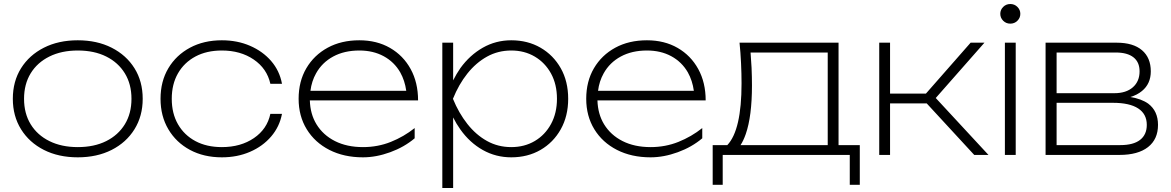

<svg xmlns="http://www.w3.org/2000/svg" viewBox="-20 -773 5842 958"><path d="M368 12Q272 12 199 -25Q126 -62 85 -128Q44 -194 44 -280Q44 -367 85 -432.5Q126 -498 199 -535Q272 -572 368 -572Q464 -572 537 -535Q610 -498 651 -432.5Q692 -367 692 -280Q692 -194 651 -128Q610 -62 537 -25Q464 12 368 12ZM368 -39Q450 -39 510 -69Q570 -99 603 -153Q636 -207 636 -280Q636 -353 603 -407Q570 -461 510 -491Q450 -521 368 -521Q287 -521 226.5 -491Q166 -461 133 -407Q100 -353 100 -280Q100 -207 133 -153Q166 -99 226.5 -69Q287 -39 368 -39Z M1387 -205Q1375 -141 1333 -92Q1291 -43 1227.5 -15.5Q1164 12 1087 12Q997 12 928 -25Q859 -62 820 -128Q781 -194 781 -280Q781 -367 820 -432.5Q859 -498 928 -535Q997 -572 1087 -572Q1164 -572 1227.5 -544.5Q1291 -517 1333 -468.5Q1375 -420 1387 -355H1329Q1312 -431 1246 -476Q1180 -521 1087 -521Q1011 -521 955 -491Q899 -461 868 -407Q837 -353 837 -280Q837 -207 868 -153Q899 -99 955 -69Q1011 -39 1087 -39Q1181 -39 1247 -84Q1313 -129 1329 -205Z M1791 12Q1696 12 1623.5 -25Q1551 -62 1510.5 -128Q1470 -194 1470 -280Q1470 -367 1508.5 -432.5Q1547 -498 1615 -535Q1683 -572 1773 -572Q1860 -572 1926 -534Q1992 -496 2029 -428.5Q2066 -361 2066 -272H1526Q1528 -204 1559 -153Q1592 -99 1651.5 -69Q1711 -39 1791 -39Q1865 -39 1930 -65Q1995 -91 2049 -134V-83Q1997 -39 1927 -13.5Q1857 12 1791 12ZM2007 -320Q2000 -371 1977 -412Q1947 -464 1894.5 -492.5Q1842 -521 1773 -521Q1698 -521 1642.5 -491Q1587 -461 1557 -407Q1535 -368 1529 -320Z M2187 -560H2241V-372Q2257 -404 2277 -433Q2324 -498 2389 -535Q2454 -572 2531 -572Q2613 -572 2677 -535Q2741 -498 2778 -432.5Q2815 -367 2815 -280Q2815 -194 2778 -128Q2741 -62 2677 -25Q2613 12 2531 12Q2454 12 2389 -24.5Q2324 -61 2277 -127Q2257 -155 2241 -187V165H2187ZM2759 -280Q2759 -352 2729.5 -406Q2700 -460 2648.5 -490.5Q2597 -521 2531 -521Q2465 -521 2410 -490.5Q2355 -460 2312 -406Q2269 -352 2240 -280Q2269 -209 2312 -154.5Q2355 -100 2410 -69.5Q2465 -39 2531 -39Q2597 -39 2648.5 -69.5Q2700 -100 2729.5 -154.5Q2759 -209 2759 -280Z M3226 12Q3131 12 3058.5 -25Q2986 -62 2945.5 -128Q2905 -194 2905 -280Q2905 -367 2943.5 -432.5Q2982 -498 3050 -535Q3118 -572 3208 -572Q3295 -572 3361 -534Q3427 -496 3464 -428.5Q3501 -361 3501 -272H2961Q2963 -204 2994 -153Q3027 -99 3086.5 -69Q3146 -39 3226 -39Q3300 -39 3365 -65Q3430 -91 3484 -134V-83Q3432 -39 3362 -13.5Q3292 12 3226 12ZM3442 -320Q3435 -371 3412 -412Q3382 -464 3329.5 -492.5Q3277 -521 3208 -521Q3133 -521 3077.5 -491Q3022 -461 2992 -407Q2970 -368 2964 -320Z M4270 -49V149H4220V0H3586V149H3536V-49H3609Q3680 -124 3680 -357Q3680 -405 3677.5 -458Q3675 -511 3670 -560H4164V-49ZM4110 -49V-511H3725Q3728 -473 3730 -435Q3732 -388 3732 -347Q3732 -193 3701 -104Q3689 -70 3675 -49Z M4367 0V-560H4421V-306H4600L4823 -560H4892L4649 -284L4912 0H4841L4604 -257H4421V0Z M4994 -560H5048V0H4994ZM5021 -655Q5000 -655 4985.5 -669.5Q4971 -684 4971 -704Q4971 -724 4985.5 -738.5Q5000 -753 5021 -753Q5042 -753 5056.5 -738.5Q5071 -724 5071 -704Q5071 -684 5056.5 -669.5Q5042 -655 5021 -655Z M5197 0V-560H5552Q5634 -560 5678 -522.5Q5722 -485 5722 -417Q5722 -355 5678 -319Q5654 -299 5620 -289Q5675 -280 5709 -256Q5758 -219 5758 -150Q5758 -78 5708 -39Q5658 0 5566 0ZM5252 -308H5540Q5599 -308 5632.5 -337.5Q5666 -367 5666 -417Q5666 -463 5635.5 -487Q5605 -511 5547 -511H5252ZM5252 -49H5570Q5635 -49 5668.5 -75Q5702 -101 5702 -150Q5702 -204 5659 -232Q5616 -260 5533 -260H5252Z"/></svg>

Font: Bounded
Style: Regular
Weight: 200
Designer: Vlad Churkin
Version: Version 1.0